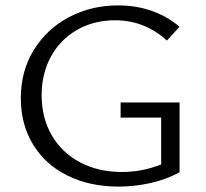

<svg xmlns="http://www.w3.org/2000/svg" viewBox="-20 -684 761 710"><path d="M426 -305H644V-47Q597 -21 538 -7.5Q479 6 419 6Q311 6 229 -35Q147 -76 102 -150Q57 -224 57 -321Q57 -422 105.5 -500Q154 -578 236 -621Q318 -664 416 -664Q550 -664 644 -585L597 -534Q515 -609 406 -609Q327 -609 265 -573.5Q203 -538 168.5 -475Q134 -412 134 -332Q134 -248 171.5 -183.5Q209 -119 276.5 -83.5Q344 -48 431 -48Q506 -48 576 -76V-249H426Z"/></svg>

Font: Ysabeau SC
Style: Regular
Weight: 400
Designer: Christian Thalmann (Catharsis Fonts)
Version: Version 0.003